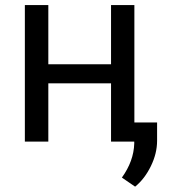

<svg xmlns="http://www.w3.org/2000/svg" viewBox="-20 -548 655 743"><path d="M500 0H409.7V-225.6H167V0H76.2V-528.3H167V-299.3H409.7V-528.3H500ZM502.9 174.3 451.7 139.2Q497.6 75.2 499.5 7.3V-74.2H587.9V-3.4Q587.9 45.9 563.7 95.2Q539.6 144.5 502.9 174.3Z"/></svg>

Font: SteelSelectRoboto
Style: Roboto-Regular
Weight: 400
Designer: Google
Version: Version 2.137; 2017